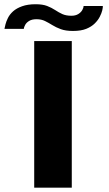

<svg xmlns="http://www.w3.org/2000/svg" viewBox="-34 -864 502 884"><path d="M123.5 0H296.5V-675H123.5ZM302 -721.5Q339 -721.5 363 -731.2Q387 -741 402 -755.8Q417 -770.5 425.2 -786.5Q433.5 -802.5 436.8 -816.2Q440 -830 439.5 -836.5H351Q351 -829 345 -818Q339 -807 326.2 -799.2Q313.5 -791.5 295 -791.5Q270 -791.5 253 -799.2Q236 -807 219.8 -817.8Q203.5 -828.5 183 -836.5Q162.5 -844.5 130 -844.5Q93.5 -844.5 67.8 -835.2Q42 -826 26.2 -811.8Q10.5 -797.5 2.5 -781.2Q-5.5 -765 -8.8 -751.8Q-12 -738.5 -13.5 -731H75.5Q76 -738.5 82 -749.5Q88 -760.5 100.8 -768Q113.5 -775.5 134 -775.5Q156.5 -775.5 173.2 -767.2Q190 -759 206.8 -748.5Q223.5 -738 245.8 -729.8Q268 -721.5 302 -721.5Z"/></svg>

Font: Anybody ExtraExpanded SemiBold
Style: Regular
Weight: 600
Width: 8
Version: Version 1.113;gftools[0.9.25]